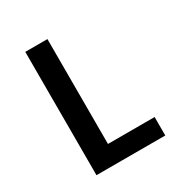

<svg xmlns="http://www.w3.org/2000/svg" viewBox="-171 -863 942 991"><g transform="rotate(-30 300.0 -367.5)"><path d="M119 0V-735H251V-110H529V0Z"/></g></svg>

Font: Iosevka SS04 XBd Ex
Style: Regular
Weight: 800
Width: 7
Monospace: yes
Designer: Belleve Invis
Foundry: Belleve Invis
Version: Version 19.0.0; ttfautohint (v1.8.4)